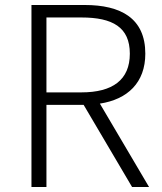

<svg xmlns="http://www.w3.org/2000/svg" viewBox="-20 -749 648 769"><path d="M166 -379V-679H306C431 -679 500 -640 500 -534C500 -429 431 -379 306 -379ZM509 0H577L380 -334C491 -351 562 -418 562 -534C562 -676 464 -729 319 -729H106V0H166V-329H315Z"/></svg>

Font: Noto Sans HK Light
Style: Regular
Weight: 300
Designer: Ryoko NISHIZUKA 西塚涼子 (kana, bopomofo & ideographs); Paul D. Hunt (Latin, Greek & Cyrillic); Sandoll Communications 산돌커뮤니
Foundry: Adobe
Version: Version 2.004;hotconv 1.0.118;makeotfexe 2.5.65603